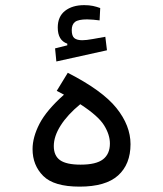

<svg xmlns="http://www.w3.org/2000/svg" viewBox="-20 -714 626 737"><path d="M285.6 2.4Q187 2.4 146 -38.6Q105 -79.6 105 -141.6Q105 -187.5 131.8 -239.3Q158.7 -291 225.6 -350.6Q212.4 -357.9 197.8 -365.2L240.2 -434.6Q373 -366.7 427 -299.3Q481 -231.9 481 -160.6Q481 -83.5 433.3 -40.5Q385.7 2.4 285.6 2.4ZM288.1 -314Q239.3 -273.9 212.9 -232.4Q186.5 -190.9 186.5 -153.3Q186.5 -116.2 210.7 -99.1Q234.9 -82 289.6 -82Q349.1 -82 375.5 -102.5Q401.9 -123 401.9 -163.1Q401.9 -196.8 379.6 -232.9Q357.4 -269 288.1 -314ZM196.3 -478 191.4 -528.3 238.3 -540V-546.4Q201.7 -559.1 201.7 -608.4Q201.7 -650.4 229.7 -672.4Q257.8 -694.3 303.2 -694.3Q322.3 -694.3 336.9 -691.2Q351.6 -688 364.7 -683.1L362.3 -635.7Q350.6 -637.2 338.1 -638.4Q325.7 -639.6 314.5 -639.6Q280.8 -639.6 268.1 -629.9Q255.4 -620.1 255.4 -598.6Q255.4 -576.2 265.1 -567.9Q274.9 -559.6 295.9 -559.6Q311 -559.6 336.4 -564.2Q361.8 -568.8 384.3 -572.8L390.6 -521Z"/></svg>

Font: Cascadia Code NF SemiLight
Style: Regular
Weight: 350
Monospace: yes
Designer: Aaron Bell
Foundry: Saja Typeworks
Version: Version 2404.023; ttfautohint (v1.8.4)